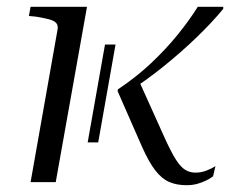

<svg xmlns="http://www.w3.org/2000/svg" viewBox="-20 -536 682 565"><path d="M238 -117H269L320 -405H289ZM467 -125 389 -298 352 -262Q410 -299 462.5 -341.5Q515 -384 559.5 -427Q604 -470 637 -510V-516H562Q537 -476 502.5 -433.5Q468 -391 424.5 -350Q381 -309 327 -273L326 -268L398 -104Q418 -59 437 -34.5Q456 -10 478 -0.5Q500 9 529 9Q546 9 560.5 5Q575 1 587 -5Q599 -11 607 -17L614 -47Q603 -40 587.5 -34Q572 -28 555 -28Q539 -28 525.5 -36Q512 -44 498.5 -65Q485 -86 467 -125ZM70 0H144L236 -516H70L65 -489L86 -487Q110 -483 125 -479Q140 -475 146 -467.5Q152 -460 149 -447Z"/></svg>

Font: Roboto Serif 120pt Expanded Light
Style: Italic
Weight: 300
Width: 7
Italic angle: -10°
Designer: Greg Gazdowicz
Foundry: Commercial Type
Version: Version 1.008